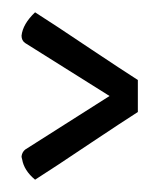

<svg xmlns="http://www.w3.org/2000/svg" viewBox="-20 -300 259 312"><path d="M37 -280Q67 -261 128 -220Q179 -186 204 -170V-153V-118Q179 -102 128 -68Q67 -27 37 -8Q19 -23 16 -41Q15 -44 15 -46Q16 -53 21 -57L158 -144L21 -230Q15 -234 15 -242Q17 -261 37 -280Z"/></svg>

Font: Sagha
Style: Regular
Weight: 400
Designer: MUHAMMAD YONI
Version: Version 001.000